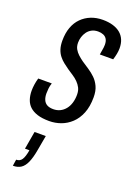

<svg xmlns="http://www.w3.org/2000/svg" viewBox="-162 -597 645 932"><g transform="rotate(20 160.5 -131.5)"><path d="M123 12Q86 12 61.5 4Q37 -4 22 -18Q7 -32 0 -52.5Q-7 -73 -7 -98Q-7 -113 -4.5 -130Q-2 -147 3 -164H73Q68 -150 66.5 -136Q65 -122 65 -110Q65 -91 71 -77Q77 -63 89.5 -56Q102 -49 122 -49Q141 -49 156.5 -56.5Q172 -64 183.5 -78Q195 -92 201 -111.5Q207 -131 207 -154Q207 -175 199.5 -189.5Q192 -204 180.5 -215.5Q169 -227 154.5 -236.5Q140 -246 125 -256Q111 -266 97.5 -276.5Q84 -287 73 -301Q62 -315 56 -333.5Q50 -352 50 -377Q50 -416 61 -446Q72 -476 92.5 -496.5Q113 -517 140.5 -528Q168 -539 201 -539Q231 -539 254 -532Q277 -525 292.5 -512Q308 -499 316 -480Q324 -461 324 -436Q324 -423 321 -407.5Q318 -392 313 -376H244Q249 -403 250 -413Q251 -423 251 -428Q251 -446 244.5 -457Q238 -468 226 -473Q214 -478 199 -478Q180 -478 166 -470.5Q152 -463 143 -450.5Q134 -438 129.5 -423.5Q125 -409 125 -394Q125 -375 132.5 -361.5Q140 -348 152 -337Q164 -326 178 -316Q196 -304 215 -291.5Q234 -279 250 -263.5Q266 -248 276.5 -225.5Q287 -203 287 -170Q287 -122 273 -87.5Q259 -53 235.5 -31Q212 -9 183 1.5Q154 12 123 12ZM32 276 37 243Q56 243 66 228Q76 213 82 178H59L75 86H133L119 164Q112 204 101 229Q90 254 73.5 265Q57 276 32 276Z"/></g></svg>

Font: Archivo ExtraCondensed
Style: Italic
Weight: 400
Width: 2
Italic angle: -10°
Designer: Hector Gatti
Foundry: Omnibus-Type
Version: Version 2.001